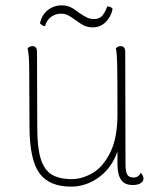

<svg xmlns="http://www.w3.org/2000/svg" viewBox="-20 -684 591 716"><path d="M515 -18Q515 -7 504 -0.5Q493 6 475 6Q445 6 431.5 -13.5Q418 -33 418 -73V-119Q397 -58 349 -23Q301 12 245 12Q164 12 127.5 -37.5Q91 -87 90 -207L89 -417Q89 -480 83 -504Q91 -512 101 -512Q118 -512 118 -490L119 -206Q119 -133 132 -91.5Q145 -50 173 -33Q201 -16 248 -16Q286 -16 325 -38.5Q364 -61 391 -115Q418 -169 418 -257Q418 -407 417 -447Q416 -487 412 -504Q420 -512 430 -512Q447 -512 447 -490L448 -72Q448 -44 454.5 -33Q461 -22 478 -22Q497 -22 505 -40Q515 -29 515 -18ZM326 -582Q307 -582 293 -589Q279 -596 262 -609Q244 -622 233 -627.5Q222 -633 207 -633Q187 -633 170.5 -621Q154 -609 148 -587H146Q139 -587 129 -597Q136 -629 158.5 -646.5Q181 -664 210 -664Q229 -664 243.5 -657Q258 -650 274 -637Q292 -625 303.5 -619Q315 -613 331 -613Q350 -613 360.5 -624.5Q371 -636 380 -660Q393 -660 400 -651Q394 -621 374 -601.5Q354 -582 326 -582Z"/></svg>

Font: Arima Madurai Thin
Style: Regular
Weight: 250
Designer: Joana Correia and Natanael Gama
Foundry: NDISCOVER
Version: Version 1.019; ttfautohint (v1.5) -l 7 -r 28 -G 50 -x 13 -D 